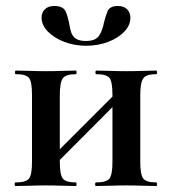

<svg xmlns="http://www.w3.org/2000/svg" viewBox="-20 -622 575 642"><path d="M129 -36 111 -54 382 -325 400 -308ZM87 -81V-305Q87 -349 77 -361.5Q67 -374 33 -374Q30 -374 30 -380Q30 -386 33 -386Q54 -386 80.5 -385Q107 -384 135 -384Q162 -384 188 -385Q214 -386 234 -386Q236 -386 236 -380Q236 -374 234 -374Q200 -374 190 -360Q180 -346 180 -303V-81Q180 -38 190 -25Q200 -12 234 -12Q236 -12 236 -6Q236 0 234 0Q213 0 187.5 -1Q162 -2 135 -2Q107 -2 80.5 -1Q54 0 32 0Q29 0 29 -6Q29 -12 32 -12Q67 -12 77 -25Q87 -38 87 -81ZM356 -81V-305Q356 -349 346 -361.5Q336 -374 302 -374Q299 -374 299 -380Q299 -386 302 -386Q323 -386 349.5 -385Q376 -384 404 -384Q431 -384 457 -385Q483 -386 503 -386Q505 -386 505 -380Q505 -374 503 -374Q469 -374 459 -360Q449 -346 449 -303V-81Q449 -38 459 -25Q469 -12 503 -12Q505 -12 505 -6Q505 0 503 0Q482 0 456.5 -1Q431 -2 404 -2Q376 -2 349 -1Q322 0 301 0Q298 0 298 -6Q298 -12 301 -12Q336 -12 346 -25Q356 -38 356 -81ZM267 -485Q300 -485 311.5 -503Q323 -521 327 -544Q332 -566 339.5 -584Q347 -602 374 -602Q394 -602 405 -591Q416 -580 416 -563Q416 -537 395 -515.5Q374 -494 340.5 -481.5Q307 -469 268 -469Q229 -469 195 -482Q161 -495 140 -516.5Q119 -538 119 -563Q119 -580 130 -591Q141 -602 162 -602Q192 -602 200 -582.5Q208 -563 212 -540Q214 -527 218 -514Q222 -501 233.5 -493Q245 -485 267 -485Z"/></svg>

Font: Cormorant
Style: Bold
Weight: 700
Designer: Christian Thalmann (Catharsis Fonts)
Foundry: Catharsis Fonts
Version: Version 4.000